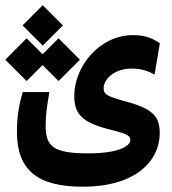

<svg xmlns="http://www.w3.org/2000/svg" viewBox="-51 -537 657 734"><path d="M266.1 176.8C463.4 176.8 559.6 81.5 559.6 -28.8C559.6 -83.5 541 -118.7 439 -146.5C357.9 -168.9 345.2 -175.3 345.2 -199.7C345.2 -232.9 383.8 -274.9 454.1 -274.9C489.3 -274.9 517.1 -264.6 540 -252L560.1 -371.6C533.7 -390.1 503.4 -402.8 458.5 -402.8C326.7 -402.8 232.9 -280.8 232.9 -170.4C232.9 -104 260.3 -70.3 359.4 -44.4C425.3 -27.3 447.3 -21.5 447.3 -2.4C447.3 25.4 392.1 49.3 287.6 49.3C153.3 49.3 123.5 24.4 123.5 -58.1C123.5 -102.5 128.9 -129.9 137.7 -185.1H36.1C19.5 -131.8 13.7 -83 13.7 -32.7C13.7 114.7 93.8 176.8 266.1 176.8ZM172.9 -227.1 254.4 -308.6 172.9 -390.6 111.8 -329.6 50.8 -390.6 -30.8 -308.6 50.8 -227.1 111.8 -288.1ZM112.3 -362.8 189.5 -439.9 112.3 -517.1 35.2 -439.9Z"/></svg>

Font: Cascadia Code PL SemiBold
Style: Regular
Weight: 600
Monospace: yes
Designer: Aaron Bell
Foundry: Saja Typeworks
Version: Version 2404.023